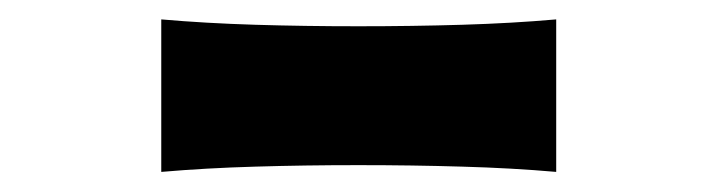

<svg xmlns="http://www.w3.org/2000/svg" viewBox="-20 -833 721 193"><path d="M142.1 -660.2V-813.5Q187 -809.6 236.6 -808.1Q286.1 -806.6 340.3 -806.6Q394.5 -806.6 444.6 -808.1Q494.6 -809.6 539.1 -813.5V-660.2Q494.6 -664.1 444.6 -665.5Q394.5 -667 340.3 -667Q286.1 -667 236.6 -665.5Q187 -664.1 142.1 -660.2Z"/></svg>

Font: Pinar-DS3-FD ExtraBold
Style: Regular
Weight: 800
Designer: Amin Abedi
Version: Version 3.000